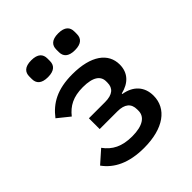

<svg xmlns="http://www.w3.org/2000/svg" viewBox="-203 -863 1007 1007"><g transform="rotate(-45 300.0 -360.0)"><path d="M286 12C431 12 515 -51 515 -147C515 -215 473 -258 405 -269V-273C468 -288 505 -327 505 -388C505 -472 432 -528 293 -528C181 -528 116 -491 67 -427L134 -373C169 -417 212 -441 284 -441C361 -441 392 -415 392 -376V-366C392 -326 367 -303 311 -303H191V-223H322C377 -223 403 -200 403 -157V-147C403 -104 365 -75 285 -75C209 -75 162 -100 127 -148L57 -86C101 -25 174 12 286 12ZM192 -607C241 -607 259 -629 259 -660V-679C259 -710 241 -732 192 -732C143 -732 125 -710 125 -679V-660C125 -629 143 -607 192 -607ZM392 -607C441 -607 459 -629 459 -660V-679C459 -710 441 -732 392 -732C343 -732 325 -710 325 -679V-660C325 -629 343 -607 392 -607Z"/></g></svg>

Font: IBM Mono Medium
Style: Regular
Weight: 500
Monospace: yes
Designer: Mike Abbink, Paul van der Laan, Pieter van Rosmalen
Foundry: Bold Monday
Version: Version 2.3